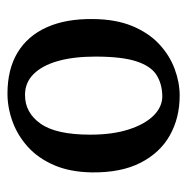

<svg xmlns="http://www.w3.org/2000/svg" viewBox="-14 -830 501 514"><g transform="rotate(-90 237.0 -573.5)"><path d="M237.5 -343.5Q178 -343.5 131.2 -369.8Q84.5 -396 57.8 -448.2Q31 -500.5 32 -579Q33 -637.5 51.5 -680Q70 -722.5 100.5 -750Q131 -777.5 168.2 -791Q205.5 -804.5 243 -804.5Q308 -804.5 352.8 -777.5Q397.5 -750.5 420.5 -699.2Q443.5 -648 442.5 -575Q442 -514.5 423.8 -470.5Q405.5 -426.5 375.5 -398.5Q345.5 -370.5 309.2 -357Q273 -343.5 237.5 -343.5ZM236 -390Q269 -390.5 292.8 -405.5Q316.5 -420.5 329.2 -459.2Q342 -498 342 -569Q342 -627.5 330 -669.8Q318 -712 294.8 -735Q271.5 -758 238.5 -757.5Q192 -757.5 162.5 -716Q133 -674.5 133 -583Q133 -523 147 -479.8Q161 -436.5 184.2 -413.2Q207.5 -390 236 -390Z"/></g></svg>

Font: Merriweather 24pt Medium
Style: Regular
Weight: 500
Designer: Eben Sorkin
Foundry: Eben Sorkin
Version: Version 2.100